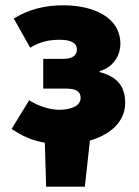

<svg xmlns="http://www.w3.org/2000/svg" viewBox="-20 -532 524 724"><path d="M154 172H300L319 -2C393 -23 452 -71 452 -144C452 -210 418 -244 356 -260V-264C412 -280 434 -328 434 -366C434 -469 330 -512 218 -512C153 -512 89 -498 32 -462L94 -352C132 -376 168 -382 206 -382C250 -382 270 -368 270 -346C270 -322 252 -310 218 -310H143V-198H226C267 -198 284 -188 284 -162C284 -134 250 -118 203 -118C173 -118 129 -129 90 -154L24 -46C67 -16 107 -1 149 6Z"/></svg>

Font: Giro Sans Black
Style: Regular
Weight: 900
Designer: Paul D. Hunt
Foundry: Adobe Systems Incorporated
Version: Version 1.000;PS 1.0;hotconv 1.0.88;makeotf.lib2.5.647800